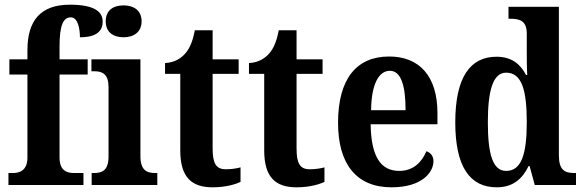

<svg xmlns="http://www.w3.org/2000/svg" viewBox="-20 -789 2491 819"><path d="M16 0H336V-51H295C268 -51 234 -59 234 -117V-471H354V-536H234V-592C234 -679 249 -715 282 -715C313 -715 321 -664 321 -630C396 -630 418 -660 418 -697C418 -734 391 -769 278 -769C151 -769 97 -699 97 -575V-536H20V-471H97V-117C97 -59 60 -51 36 -51H16Z M507 -630C549 -630 584 -651 584 -698C584 -746 549 -766 507 -766C464 -766 431 -746 431 -698C431 -651 464 -630 507 -630ZM371 0H651V-51H641C605 -51 579 -64 579 -123V-536H370V-485H383C418 -485 443 -472 443 -417V-122C443 -64 418 -51 381 -51H371Z M887 10C945 10 987 -4 1006 -13V-75C987 -70 966 -67 943 -67C901 -67 887 -93 887 -156V-474H998V-536H887V-660H811C802 -612 789 -583 772 -563C754 -541 725 -522 684 -520V-474H749V-147C749 -31 799 10 887 10Z M1245 10C1303 10 1345 -4 1364 -13V-75C1345 -70 1324 -67 1301 -67C1259 -67 1245 -93 1245 -156V-474H1356V-536H1245V-660H1169C1160 -612 1147 -583 1130 -563C1112 -541 1083 -522 1042 -520V-474H1107V-147C1107 -31 1157 10 1245 10Z M1650 10C1778 10 1829 -52 1829 -102C1829 -124 1816 -138 1799 -144C1779 -97 1743 -60 1683 -60C1604 -60 1563 -121 1561 -259H1846V-307C1846 -465 1768 -548 1640 -548C1501 -548 1422 -453 1422 -265C1422 -91 1499 10 1650 10ZM1710 -319H1563C1564 -428 1595 -487 1643 -487C1691 -487 1710 -423 1710 -319Z M2099 10C2167 10 2208 -25 2235 -81H2239L2261 0H2437V-51H2429C2388 -51 2364 -65 2364 -126V-760H2149V-709H2156C2195 -709 2227 -702 2227 -646V-580C2227 -542 2227 -500 2229 -469H2224C2200 -515 2163 -547 2098 -547C1986 -547 1922 -460 1922 -267C1922 -75 1986 10 2099 10ZM2139 -60C2083 -60 2061 -128 2061 -267C2061 -404 2083 -479 2139 -479C2206 -479 2227 -404 2227 -268C2227 -133 2205 -60 2139 -60Z"/></svg>

Font: Noto Serif Sinhala Condensed
Style: Bold
Weight: 700
Width: 3
Designer: Jelle Bosma - Monotype Design Team
Foundry: Monotype Imaging Inc.
Version: Version 2.007